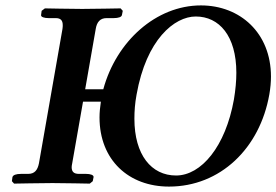

<svg xmlns="http://www.w3.org/2000/svg" viewBox="-20 -678 1022 710"><path d="M976 -329C980 -352 982 -374 982 -395C982 -556 868 -658 723 -658C557 -658 410 -525 362 -348H295L334 -571C338 -596 350 -611 374 -611H400C418 -611 430 -615 431 -623L434 -638L426 -647C426 -647 319 -645 284 -645C246 -645 146 -647 146 -647L134 -638L132 -623C130 -615 144 -611 160 -611H186C204 -611 212 -603 212 -585C212 -582 212 -577 211 -571L124 -74C119 -49 108 -35 84 -35H58C40 -35 28 -31 26 -23L24 -8L32 1C32 1 138 -1 174 -1C212 -1 312 1 312 1L323 -8L326 -23C327 -31 314 -35 298 -35H272C253 -35 245 -43 245 -60C245 -64 246 -69 247 -74L287 -302H353C350 -282 348 -262 348 -244C348 -86 456 12 605 12C794 12 941 -129 976 -329ZM704 -617C790 -617 854 -546 854 -409C854 -379 851 -346 845 -310C814 -136 724 -29 631 -29C540 -29 477 -105 477 -239C477 -266 479 -296 485 -328C521 -532 625 -617 704 -617Z"/></svg>

Font: Linux Libertine O
Style: Bold Italic
Weight: 700
Italic angle: -11.5°
Designer: Philipp H. Poll
Foundry: Philipp H. Poll
Version: Version 4.1.0